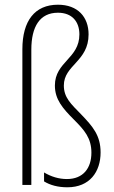

<svg xmlns="http://www.w3.org/2000/svg" viewBox="-20 -851 485 815"><path d="M356 -705C356 -779 310 -831 226 -831C128 -831 75 -763 75 -642V-66H113V-640C113 -738 149 -797 226 -797C286 -797 317 -759 317 -705C317 -602 213 -589 213 -488C213 -429 246 -391 294 -343C338 -299 368 -265 368 -203C368 -137 333 -91 264 -91C230 -91 197 -101 167 -119V-81C193 -65 226 -56 266 -56C361 -56 407 -122 407 -204C407 -276 374 -314 324 -366C281 -410 251 -437 251 -488C251 -575 356 -590 356 -705Z"/></svg>

Font: Noto Sans Malayalam UI Condensed ExtraLight
Style: Regular
Weight: 200
Width: 3
Designer: Jelle Bosma - Monotype Design Team
Foundry: Monotype Imaging Inc.
Version: Version 2.104